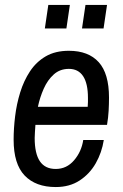

<svg xmlns="http://www.w3.org/2000/svg" viewBox="-20 -743 496 775"><path d="M205 12Q124 12 79.5 -34.5Q35 -81 35 -179Q35 -224 41 -273.5Q47 -323 61.5 -370Q76 -417 101 -455Q126 -493 164.5 -515.5Q203 -538 258 -538Q337 -538 378.5 -492Q420 -446 420 -349Q420 -324 418.5 -296Q417 -268 412 -239H123Q122 -223 121 -209.5Q120 -196 120 -186Q120 -123 141 -92Q162 -61 205 -61Q249 -61 279 -96Q309 -131 316 -178H399Q391 -127 366.5 -84Q342 -41 301.5 -14.5Q261 12 205 12ZM133 -312H334Q335 -322 335 -331.5Q335 -341 335 -348Q335 -406 315.5 -435.5Q296 -465 258 -465Q222 -465 197 -442.5Q172 -420 156.5 -385Q141 -350 133 -312ZM311 -628 325 -723H412L398 -628ZM161 -628 175 -723H262L248 -628Z"/></svg>

Font: Archivo Narrow
Style: Italic
Weight: 400
Italic angle: -8°
Designer: Hector Gatti
Foundry: Omnibus-Type
Version: Version 3.002